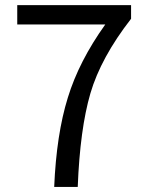

<svg xmlns="http://www.w3.org/2000/svg" viewBox="-20 -736 582 756"><path d="M193.4 0Q202.1 -207 247.1 -351.6Q291 -495.1 394.5 -639.6H47.9V-715.8H496.1V-662.1Q377 -508.8 335.9 -368.2Q294.9 -227.5 286.1 0Z"/></svg>

Font: Noto Traditional Nushu
Style: Regular
Weight: 400
Designer: LIU Zhao
Foundry: Z&Z Studio
Version: Version 1.001; ttfautohint (v1.8.3) -l 8 -r 50 -G 200 -x 14 